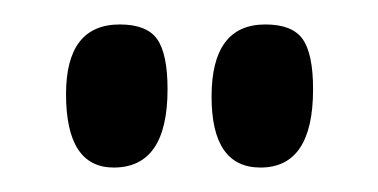

<svg xmlns="http://www.w3.org/2000/svg" viewBox="-20 -709 309 157"><path d="M117 -636Q117 -572 73 -572Q34 -572 34 -632Q34 -689 78 -689Q100 -689 108.5 -677Q117 -665 117 -636ZM236 -636Q236 -572 193 -572Q153 -572 153 -630Q153 -689 197 -689Q219 -689 227.5 -677Q236 -665 236 -636Z"/></svg>

Font: Yanone Kaffeesatz
Style: Regular
Weight: 400
Designer: Yanone (Cyrillic: Daniel Pouzeot & Huerta Tipografica)
Foundry: Yanone
Version: Version 1.100;PS 001.100;hotconv 1.0.70;makeotf.lib2.5.58329